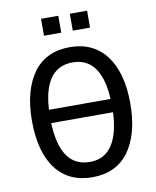

<svg xmlns="http://www.w3.org/2000/svg" viewBox="-97 -968 856 1051"><g transform="rotate(-10 331.5 -442.5)"><path d="M117 -322V-396H548V-322ZM332 9Q266 9 215.5 -14.5Q165 -38 129.5 -84.5Q94 -131 76 -198.5Q58 -266 58 -352Q58 -438 76.5 -505.5Q95 -573 130 -620Q165 -667 215.5 -690.5Q266 -714 332 -714Q397 -714 447.5 -690Q498 -666 533 -620Q568 -574 586.5 -507Q605 -440 605 -353Q605 -267 586.5 -199.5Q568 -132 533 -85Q498 -38 447.5 -14.5Q397 9 332 9ZM332 -76Q389 -76 426.5 -107Q464 -138 484 -199.5Q504 -261 504 -353Q504 -446 484.5 -507Q465 -568 427 -598.5Q389 -629 332 -629Q275 -629 236.5 -598.5Q198 -568 178.5 -506.5Q159 -445 159 -352Q159 -261 178.5 -199Q198 -137 236.5 -106.5Q275 -76 332 -76ZM364 -800V-894H460V-800ZM204 -800V-894H300V-800Z"/></g></svg>

Font: Nunito Sans 10pt Condensed SemiBold
Style: Regular
Weight: 600
Width: 3
Designer: Vernon Adams
Foundry: Vernon Adams
Version: Version 3.101;gftools[0.9.27]